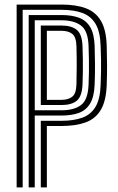

<svg xmlns="http://www.w3.org/2000/svg" viewBox="-20 -820 517 840"><path d="M52.8 0V-800H249.5Q312.5 -800 355.5 -783.9Q398.5 -767.8 421.5 -728.9Q444.5 -690 446.8 -621.5Q448.2 -573 448.4 -532.6Q448.5 -492.2 446.8 -447.2Q444.2 -378.2 421 -339.2Q397.8 -300.2 354.6 -284.5Q311.5 -268.8 249.2 -268.8H185V0H158.5V-291.5H249.2Q301.8 -291.5 339.2 -304.8Q376.8 -318 397.5 -352Q418.2 -386 420.2 -448Q421.5 -479.8 422 -506.6Q422.5 -533.5 422 -560.9Q421.5 -588.2 420.2 -620.5Q418.2 -681.8 397.9 -715.8Q377.5 -749.8 340.1 -763.4Q302.8 -777 249.5 -777H79.2V0ZM105.5 0V-754.2H249.5Q293.5 -754.2 325.1 -742.6Q356.8 -731 374.4 -701.9Q392 -672.8 394 -619.8Q395.2 -581.2 395.6 -539.1Q396 -497 394 -449Q391.8 -396 374.1 -366.8Q356.5 -337.5 324.9 -326Q293.2 -314.5 249.2 -314.5H132V0ZM132 -337.5H249.2Q303.5 -337.5 334.2 -360.2Q365 -383 367.5 -450Q368.8 -479.5 369.1 -506.1Q369.5 -532.8 369 -560.1Q368.5 -587.5 367.5 -618.8Q365.2 -685 334.5 -708.1Q303.8 -731.2 249.5 -731.2H132ZM158.5 -360.5V-708.2H249.5Q293.2 -708.2 316.2 -689.1Q339.2 -670 341 -618Q342.2 -586 342.5 -558.8Q342.8 -531.5 342.5 -505.5Q342.2 -479.5 341 -450.8Q339 -398.8 316.1 -379.6Q293.2 -360.5 249.2 -360.5ZM185 -383.2H249.2Q278.5 -383.2 296 -396.9Q313.5 -410.5 314.5 -451.8Q315.5 -488.2 315.6 -529.2Q315.8 -570.2 314.5 -617Q313.5 -658.2 296.1 -671.8Q278.8 -685.2 249.5 -685.2H185Z"/></svg>

Font: Big Shoulders Inline Text Thin ExtraBold
Style: Regular
Weight: 800
Version: Version 2.002